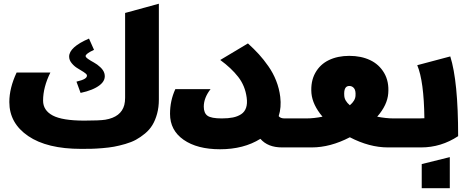

<svg xmlns="http://www.w3.org/2000/svg" viewBox="-20 -787 2508 1025"><path d="M68.8 -399.9H249Q210 -321.3 210 -250Q210 -197.8 261.5 -170.4Q313 -143.1 430.2 -143.1Q511.2 -143.1 542 -147.9Q626.5 -162.1 643.6 -226.6Q647.9 -243.7 647.9 -265.1V-717.8L828.1 -767.1V-255.9Q828.1 -214.4 818.6 -179.7Q809.1 -145 793.7 -119.6Q778.3 -94.2 754.2 -74.2Q730 -54.2 705.8 -41Q681.6 -27.8 648.7 -18.3Q615.7 -8.8 588.9 -3.9Q562 1 526.6 3.9Q491.2 6.8 467.8 7.3Q444.3 7.8 413.1 7.8Q231 7.8 130.4 -60.8Q29.8 -129.4 29.8 -242.2Q29.8 -316.9 68.8 -399.9ZM410.2 -291 388.2 -351.1Q419.4 -358.4 432.9 -366.9Q446.3 -375.5 443.8 -386.2Q441.9 -392.6 426.5 -402.6Q411.1 -412.6 394.3 -422.4Q377.4 -432.1 363.3 -449Q349.1 -465.8 349.1 -484.9Q349.1 -535.2 455.1 -581.1L481.9 -521Q437 -500 437 -487.8Q437 -481.4 450.7 -471.9Q464.4 -462.4 481.7 -453.1Q499 -443.8 515.6 -428.2Q532.2 -412.6 537.1 -396Q547.4 -359.9 512.5 -332.5Q477.5 -305.2 410.2 -291Z M916 -311H1104Q1067.9 -264.6 1067.9 -217.8Q1067.9 -183.6 1087.6 -169.2Q1107.4 -154.8 1164.1 -154.8Q1198.7 -154.8 1223.6 -159.9Q1248.5 -165 1267.3 -177.2Q1286.1 -189.5 1293.7 -211.7Q1301.3 -233.9 1296.9 -266.1Q1288.6 -329.1 1251.7 -376.5Q1214.8 -423.8 1155.8 -466.8L1303.7 -555.2Q1336.4 -525.4 1362.1 -497.3Q1387.7 -469.2 1412.8 -433.3Q1438 -397.5 1454.3 -356Q1470.7 -314.5 1476.1 -270Q1482.9 -213.9 1467.8 -167Q1477.1 -154.8 1499 -154.8H1600.1V0H1485.8Q1409.7 0 1370.1 -45.9Q1280.8 9.8 1154.8 9.8Q1032.7 9.8 960.2 -40.8Q887.7 -91.3 887.7 -179.2Q887.7 -250 916 -311Z M2178.7 0H2050.8Q1952.1 0 1847.7 -54.2Q1743.2 0 1644.5 0H1517.6V-154.8H1614.7Q1656.2 -154.8 1701.7 -164.1Q1648.4 -227.1 1642.6 -289.1Q1637.7 -352.1 1663.1 -397.7Q1688.5 -443.4 1735.6 -466.1Q1782.7 -488.8 1844.7 -488.8Q1907.7 -488.8 1955.8 -466.1Q2003.9 -443.4 2030.8 -397.5Q2057.6 -351.6 2052.7 -289.1Q2048.3 -226.6 1993.7 -164.1Q2041 -154.8 2081.5 -154.8H2178.7ZM1817.9 -275.9Q1819.3 -249 1847.7 -225.1Q1876.5 -249.5 1877.9 -275.9Q1879.9 -303.7 1870.1 -315.9Q1860.4 -328.1 1844.7 -328.1Q1814 -328.1 1817.9 -275.9Z M2110.4 -154.8H2217.8Q2235.8 -154.8 2245.6 -155.8Q2243.2 -354 2207.5 -439L2383.8 -485.8Q2425.8 -353.5 2425.8 -60.1Q2334.5 0 2228.5 0H2110.4ZM2231.4 217.8V88.9L2381.3 51.8V217.8Z"/></svg>

Font: LT Superior Black
Style: Regular
Weight: 900
Designer: Daniel Lyons
Foundry: LyonsType
Version: Version 2.005